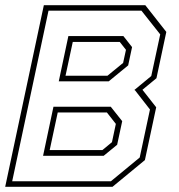

<svg xmlns="http://www.w3.org/2000/svg" viewBox="-32 -720 688 740"><path d="M-12 0 137 -700H528L609 -597L571 -418.5L517 -374L570 -306.5L526.5 -103L401.5 0ZM15 -21.5H395.5L506.5 -113L546 -298L488 -372.5H485L551 -427L585.5 -587.5L513 -679H155ZM134 -119.5 174 -308.5H395L439 -253L419.5 -162L367.5 -119.5ZM194.5 -406.5 231.5 -581H443.5L477 -538.5L462 -468L387 -406.5ZM159.5 -141.5H362.5L399.5 -172L414.5 -242.5L380 -286.5H190.5ZM220.5 -428H382L442.5 -477.5L453.5 -528L429.5 -558.5H248.5Z"/></svg>

Font: Tourney ExtraLight
Style: Italic
Weight: 250
Italic angle: -12°
Version: Version 1.015